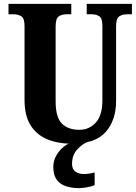

<svg xmlns="http://www.w3.org/2000/svg" viewBox="-20 -734 703 994"><path d="M353 10Q280 10 224.5 -13Q169 -36 138 -86Q107 -136 107 -218V-600Q107 -639 90.5 -649.5Q74 -660 51 -660H24V-714H349V-660H323Q300 -660 284 -649Q268 -638 268 -596V-210Q268 -126 300.5 -94Q333 -62 391 -62Q442 -62 476 -99.5Q510 -137 510 -214V-600Q510 -639 494.5 -649.5Q479 -660 455 -660H429V-714H663V-660H637Q613 -660 597 -649Q581 -638 581 -596V-212Q581 -112 527.5 -51Q474 10 353 10ZM392 240Q324 240 290 213.5Q256 187 256 130Q256 99 271 72Q286 45 309.5 26Q333 7 360 0H435Q408 10 380.5 39Q353 68 353 115Q353 142 370.5 154.5Q388 167 414 167Q426 167 440 165Q454 163 470 159V224Q456 231 430.5 235.5Q405 240 392 240Z"/></svg>

Font: Noto Serif Tamil Condensed ExtraBold
Style: Regular
Weight: 800
Width: 3
Designer: Indian Type Foundry, Tom Grace, and the Monotype Design Team
Foundry: Monotype Imaging Inc.
Version: Version 2.004; ttfautohint (v1.8.4.7-5d5b)